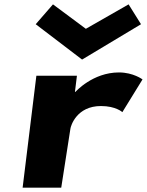

<svg xmlns="http://www.w3.org/2000/svg" viewBox="-20 -860 673 880"><path d="M222.8 -840 143.7 -749 356.2 -587 626.3 -749 569.4 -840 373.5 -728ZM260.7 0H83.7L146.7 -513H332.6L323.5 -439H325.9C325.9 -439 404.6 -528 525.1 -528C591.1 -528 633.2 -496 633.2 -496L540.8 -346C540.8 -346 511.2 -374 442.6 -374C331.2 -374 304.3 -283 302.7 -270Z"/></svg>

Font: Hussar
Style: BdSuprExtOblOne
Weight: 700
Foundry: Cannot Into Space Fonts
Version: Version 2.00